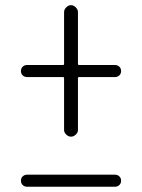

<svg xmlns="http://www.w3.org/2000/svg" viewBox="-20 -670 540 730"><path d="M83 40Q73.2 40 66.4 33.7Q59.6 27.3 59.6 17.1Q59.6 6.8 66.4 0.5Q73.2 -5.9 83 -5.9H417Q426.8 -5.9 433.6 0.5Q440.4 6.8 440.4 17.1Q440.4 27.3 433.6 33.7Q426.8 40 417 40ZM83 -377Q73.2 -377 66.4 -383.3Q59.6 -389.6 59.6 -399.9Q59.6 -410.2 66.4 -416.5Q73.2 -422.9 83 -422.9H219.7Q223.6 -422.9 223.6 -427.7V-624Q223.6 -633.8 231.9 -642.1Q240.2 -650.4 250 -650.4Q259.8 -650.4 268.1 -642.1Q276.4 -633.8 276.4 -624V-427.7Q276.4 -422.9 280.3 -422.9H417Q426.8 -422.9 433.6 -416.5Q440.4 -410.2 440.4 -399.9Q440.4 -389.6 433.6 -383.3Q426.8 -377 417 -377H280.3Q276.4 -377 276.4 -372.1V-175.8Q276.4 -166 268.1 -158.2Q259.8 -150.4 250 -150.4Q240.2 -150.4 231.9 -158.2Q223.6 -166 223.6 -175.8V-372.1Q223.6 -377 219.7 -377Z"/></svg>

Font: Rounded-L Mgen+ 1m light
Style: Regular
Weight: 200
Designer: [Source Han Sans]
Ryoko NISHIZUKA  (kana & ideographs); Paul D. Hunt (Latin, Greek & Cyrillic); Wenlong ZHANG  (bopomofo
Version: Version 1.059.20150602